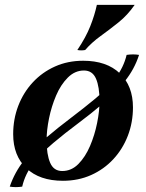

<svg xmlns="http://www.w3.org/2000/svg" viewBox="-20 -725 599 787"><path d="M499 -500Q526 -504 550 -500Q531 -441 491.5 -392Q452 -343 402 -300.5Q352 -258 299 -218.5Q246 -179 198.5 -139Q151 -99 117 -55.5Q83 -12 71 40Q44 44 20 40Q40 -19 79 -68Q118 -117 168 -159.5Q218 -202 271 -242Q324 -282 371.5 -321.5Q419 -361 453 -405Q487 -449 499 -500ZM324 -436Q287 -436 258 -407Q229 -378 210 -333.5Q191 -289 181 -240Q171 -191 171 -150Q171 -92 185.5 -58Q200 -24 235 -24L238 16Q142 16 88 -35.5Q34 -87 34 -175Q34 -237 55 -291.5Q76 -346 114.5 -387.5Q153 -429 205.5 -452.5Q258 -476 321 -476ZM235 -24Q273 -24 301.5 -53Q330 -82 349 -126.5Q368 -171 378 -220.5Q388 -270 388 -310Q388 -369 373.5 -402.5Q359 -436 324 -436L321 -476Q417 -476 471 -424.5Q525 -373 525 -285Q525 -223 504 -168.5Q483 -114 444.5 -72.5Q406 -31 353.5 -7.5Q301 16 238 16ZM532 -705Q503 -663 465.5 -633Q428 -603 392 -577Q356 -551 329 -520Q313 -517 297 -520Q332 -572 350 -617.5Q368 -663 377 -705Z"/></svg>

Font: Poltawski Nowy
Style: Bold Italic
Weight: 700
Italic angle: -12°
Designer: Adam Pótawski, Mateusz Machalski, Borys Kosmynka, Ania Wieluska
Foundry: Capitalics.wtf
Version: Version 1.001;gftools[0.9.25]